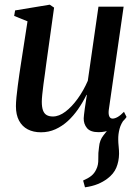

<svg xmlns="http://www.w3.org/2000/svg" viewBox="-20 -554 588 820"><path d="M343 246 335 217Q357 207.5 370.2 196.8Q383.5 186 391 169.5Q400.5 151 399.8 125Q399 99 403 73.5Q405.5 44.5 421.5 24.5Q437.5 4.5 449 -10.5L512.5 -46.5Q496.5 -26.5 490.5 -3.5Q484.5 19.5 485 42Q485 55.5 486.8 71.8Q488.5 88 488.5 103Q488 135 476.8 162Q465.5 189 438.5 209Q420 223 397.2 232.2Q374.5 241.5 343 246ZM155 11Q122.5 11 98.5 -1.5Q74.5 -14 61.2 -39Q48 -64 48 -100.5Q48 -115 50.2 -138.5Q52.5 -162 56 -188.5Q59.5 -215 63 -239.2Q66.5 -263.5 69 -279L97.5 -463L40.5 -486L44.5 -509.5L192.5 -534L211 -521.5L177.5 -281.5Q175.5 -263 172 -239.8Q168.5 -216.5 165.5 -193.2Q162.5 -170 160.5 -150.2Q158.5 -130.5 158.5 -119.5Q158.5 -97 163.5 -83Q168.5 -69 179 -62.8Q189.5 -56.5 206 -56.5Q232 -56.5 259.5 -77.2Q287 -98 312 -132.8Q337 -167.5 355 -209L400.5 -525.5H508L444.5 -84Q442.5 -66.5 446.8 -57Q451 -47.5 461 -47.5Q470.5 -47.5 482.8 -54.5Q495 -61.5 509.5 -76.5L520.5 -54.5Q512 -41.5 494.2 -26.2Q476.5 -11 452.8 -0.2Q429 10.5 401 10.5Q366 10.5 351.5 -7Q337 -24.5 337.5 -49Q337.5 -52.5 338.8 -64Q340 -75.5 342.2 -90.8Q344.5 -106 346.8 -121.5Q349 -137 351 -148.5L349.5 -149Q334 -117.5 314 -88.5Q294 -59.5 269.8 -37.2Q245.5 -15 216.8 -2Q188 11 155 11Z"/></svg>

Font: Merriweather 96pt Medium
Style: Italic
Weight: 500
Italic angle: -7.8°
Version: Version 2.101